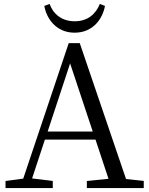

<svg xmlns="http://www.w3.org/2000/svg" viewBox="-20 -955 759 975"><path d="M487 -935C466 -883 425 -847 359 -847C295 -847 250 -883 232 -935L205 -925C216 -862 264 -789 359 -789C454 -789 502 -862 513 -925ZM222 -287 336 -633 451 -287ZM620 -46 385 -736H329L98 -48L8 -36V0H248V-36L143 -49L208 -246H465L531 -47L421 -36V0H710V-36Z"/></svg>

Font: Noto Serif CJK JP
Style: Regular
Weight: 400
Designer: Ryoko NISHIZUKA 西塚涼子 (kana & ideographs); Frank Grießhammer (Latin, Greek & Cyrillic); Wenlong ZHANG 张文龙 (bopomofo); San
Foundry: Adobe Systems Incorporated
Version: Version 1.000;PS 1;hotconv 16.6.53;makeotf.lib2.5.65590